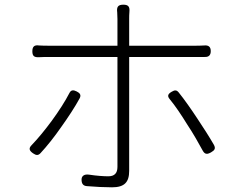

<svg xmlns="http://www.w3.org/2000/svg" viewBox="-20 -785 1020 819"><path d="M201 -270C173 -232 143 -195 115 -166C101 -152 105 -142 121 -131C134 -122 143 -121 153 -132C180 -161 212 -201 241 -243C271 -285 300 -329 320 -366C327 -380 321 -388 307 -395C293 -402 283 -402 276 -388C258 -353 231 -311 201 -270ZM822 -279C795 -320 767 -360 742 -391C733 -402 725 -401 713 -394C697 -385 692 -376 704 -362C728 -333 754 -294 778 -255C804 -216 827 -175 845 -142C854 -126 864 -126 880 -135C896 -144 901 -152 892 -168C873 -201 848 -240 822 -279ZM338 -542H481V-532C481 -485 481 -135 481 -73C481 -46 468 -33 442 -33C423 -33 392 -35 360 -40C340 -43 326 -35 328 -15C329 0 336 8 351 9C385 12 428 14 458 14C511 14 531 -8 531 -56C531 -119 531 -452 531 -532V-542H809C823 -542 837 -542 852 -542C870 -541 879 -549 879 -567C879 -586 869 -593 850 -591C836 -590 821 -590 809 -590H531V-704C531 -713 531 -724 532 -734C534 -756 528 -765 506 -765C483 -765 477 -755 480 -732C480 -722 481 -712 481 -704V-590H337H194C176 -590 161 -590 147 -591C127 -594 118 -587 118 -566C118 -546 126 -540 146 -541C161 -542 177 -542 195 -542Z"/></svg>

Font: GenSenRounded2 TW L
Style: Regular
Weight: 300
Version: Version 2.100;PS 2.1;hotconv 16.6.51;makeotf.lib2.5.65220 DE